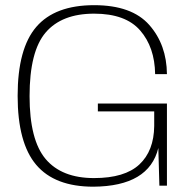

<svg xmlns="http://www.w3.org/2000/svg" viewBox="-20 -700 738 724"><path d="M332 4Q542 2.5 577 -142L581 0H609.5V-309.5H349V-280H561.5V-225Q560.5 -131 505.5 -79.8Q450.5 -28.5 334.5 -28.5Q213 -28.5 152.2 -100.2Q91.5 -172 91.5 -337.5Q91.5 -506.5 152.2 -577.5Q213 -648.5 335 -648.5Q453.5 -648.5 508.5 -585.2Q563.5 -522 565 -420.5H609.5Q608.5 -531.5 542.8 -606Q477 -680.5 335 -680.5Q187.5 -680.5 117 -598.8Q46.5 -517 46.5 -338.5Q46.5 -161 116.5 -78.5Q186.5 4 332 4Z"/></svg>

Font: Anybody SemiExpanded ExtraLight
Style: Regular
Weight: 250
Width: 6
Version: Version 1.113;gftools[0.9.25]